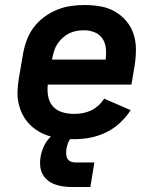

<svg xmlns="http://www.w3.org/2000/svg" viewBox="-20 -548 640 767"><path d="M276 8Q251 8 226.5 5.5Q202 3 178.5 -4Q155 -11 134.5 -23Q114 -35 98 -51.5Q82 -68 71 -89Q60 -110 54.5 -134Q49 -158 50 -183Q51 -208 55 -233L72 -333Q77 -361 87 -388Q97 -415 114.5 -438.5Q132 -462 156.5 -480Q181 -498 208 -509Q235 -520 263 -524Q291 -528 318 -528Q350 -528 381.5 -522.5Q413 -517 439 -502Q465 -487 484.5 -464Q504 -441 513.5 -412Q523 -383 523 -351Q523 -319 518 -287L505 -210H171Q168 -186 172.5 -162.5Q177 -139 192 -122.5Q207 -106 229.5 -99.5Q252 -93 276 -93Q293 -93 310 -96Q327 -99 343 -106.5Q359 -114 372.5 -126Q386 -138 396 -154L502 -108Q484 -80 458.5 -56.5Q433 -33 402.5 -18.5Q372 -4 340 2Q308 8 276 8ZM402 -310Q405 -332 403 -354Q401 -376 389.5 -393.5Q378 -411 358 -419Q338 -427 316 -427Q301 -427 286 -424.5Q271 -422 257 -415Q243 -408 231 -397.5Q219 -387 210 -373.5Q201 -360 196.5 -345.5Q192 -331 189 -317L188 -310ZM341 199H266Q248 199 231 196.5Q214 194 198 188Q182 182 169.5 171.5Q157 161 149.5 146.5Q142 132 140.5 114Q139 96 142 79Q146 55 157.5 32Q169 9 188.5 -7.5Q208 -24 232 -31Q256 -38 280 -38L274 0Q267 0 261.5 6.5Q256 13 253 20Q250 27 248.5 34Q247 41 245 48Q244 58 244.5 68Q245 78 249.5 86Q254 94 263 97.5Q272 101 282 101H357Z"/></svg>

Font: Zed Sans Extended
Style: Bold Italic
Weight: 700
Width: 7
Italic angle: -9°
Designer: Belleve Invis
Foundry: Belleve Invis
Version: Version 1.0.0; ttfautohint (v1.8.4)